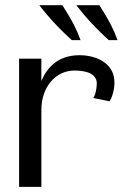

<svg xmlns="http://www.w3.org/2000/svg" viewBox="-20 -727 504 747"><path d="M54.3 0V-498.8H141L140.3 -295.6L120.1 -337.8Q129.4 -393.8 150.9 -432.6Q172.4 -471.5 207.1 -491.8Q241.8 -512.2 289.8 -512.2Q315.2 -512.2 339.3 -505.9Q363.4 -499.6 382.8 -486.6Q402.3 -473.6 413.8 -453.4Q425.3 -433.2 425.3 -405.4Q425.3 -393.6 422.9 -379.7Q420.5 -365.8 416.1 -353.4Q411.8 -341.1 406 -332.9L343 -345.8Q349.8 -356.5 352.7 -370.9Q355.7 -385.3 356 -392.6Q358.5 -411.1 351.5 -422.8Q344.6 -434.5 331.7 -441Q318.7 -447.5 302.8 -450Q286.8 -452.6 270.8 -452.6Q242 -452.6 218.3 -441Q194.6 -429.4 177.3 -408.8Q160.1 -388.2 150.6 -360.5Q141 -332.9 141 -300.4V0ZM403.3 -570.8Q374.6 -596.7 350.2 -622Q325.8 -647.2 307.3 -669.1Q288.8 -691.1 276.9 -706.7H366.6Q375.6 -692.7 387.9 -672.5Q400.1 -652.4 413.2 -627Q426.3 -601.7 437.3 -570.8ZM259.4 -570.8Q230.7 -596.7 206.3 -622Q181.9 -647.2 163.4 -669.1Q144.8 -691.1 133 -706.7H222.7Q231.7 -692.7 243.9 -672.5Q256.2 -652.4 269.3 -627Q282.4 -601.7 293.4 -570.8Z"/></svg>

Font: Russolo 10pt ExtraLight
Style: Regular
Weight: 200
Designer: Micah Stupak-Hahn
Version: Version 1.000